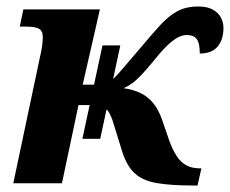

<svg xmlns="http://www.w3.org/2000/svg" viewBox="-20 -565 709 592"><path d="M103 -388Q108 -408 110 -425Q112 -442 112 -450Q112 -470 100 -476.5Q88 -483 59 -483H41L52 -536H288L235 -304H270L328 -321Q334 -326 341 -333.5Q348 -341 364 -360Q380 -379 412 -416Q448 -459 474 -487.5Q500 -516 527 -530.5Q554 -545 591 -545Q619 -545 636 -535.5Q653 -526 661 -511Q669 -496 669 -479Q669 -443 651 -421.5Q633 -400 596 -400Q596 -432 586.5 -444.5Q577 -457 556 -457Q539 -457 521.5 -445.5Q504 -434 486.5 -415.5Q469 -397 451 -374Q431 -350 416 -334Q401 -318 388 -308.5Q375 -299 361 -293Q391 -289 413.5 -278Q436 -267 452.5 -247Q469 -227 480 -195L501 -134Q512 -103 525 -83.5Q538 -64 555 -55Q572 -46 595 -46H601L589 7H576Q507 7 463.5 -0.5Q420 -8 395.5 -30.5Q371 -53 357 -97L330 -184Q327 -195 323.5 -203Q320 -211 316.5 -217.5Q313 -224 308 -228L257 -241H222L171 0H21ZM234 -137 296 -425H351L289 -137Z"/></svg>

Font: Noto Serif
Style: Italic
Weight: 400
Italic angle: -12°
Designer: Monotype Design Team
Foundry: Monotype Imaging Inc.
Version: Version 2.013